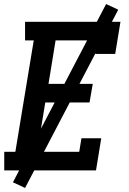

<svg xmlns="http://www.w3.org/2000/svg" viewBox="-20 -843 640 950"><path d="M1 0V-92H56L147 -643H104V-735H576L550 -576H452L463 -643H255L220 -428H439L423 -336H204L164 -92H372L383 -159H481L455 0ZM104 87 44 59 505 -823 565 -795Z"/></svg>

Font: Iosevka Etoile Semibold
Style: Italic
Weight: 600
Italic angle: -9°
Designer: Belleve Invis
Foundry: Belleve Invis
Version: Version 22.1.2; ttfautohint (v1.8.4)